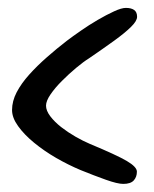

<svg xmlns="http://www.w3.org/2000/svg" viewBox="-20 -572 389 486"><path d="M292 -106.5Q277.5 -106.5 248 -117Q218.5 -127.5 184 -141.5Q153 -154.5 122.2 -172.2Q91.5 -190 66.2 -210.8Q41 -231.5 25.8 -252.8Q10.5 -274 10.5 -293.5Q10.5 -316 22.2 -338.5Q34 -361 54 -383.2Q74 -405.5 98.8 -427.2Q123.5 -449 149.5 -469Q164 -480 184.5 -494.2Q205 -508.5 227.2 -521.5Q249.5 -534.5 268.5 -543.2Q287.5 -552 298.5 -552Q312 -552 319.5 -546.8Q327 -541.5 327 -529.5Q327 -519 311.5 -503.8Q296 -488.5 269 -469Q242 -449.5 205.5 -424.5Q191 -415.5 172.5 -400Q154 -384.5 136.8 -367.2Q119.5 -350 108 -333.2Q96.5 -316.5 96.5 -304.5Q96.5 -292 107.2 -277.8Q118 -263.5 135 -250.2Q152 -237 171.2 -226Q190.5 -215 207 -208Q275.5 -179.5 301 -164.5Q326.5 -149.5 326.5 -137.5Q326.5 -124 318.5 -115.2Q310.5 -106.5 292 -106.5Z"/></svg>

Font: Gluten Thin Light
Style: Regular
Weight: 300
Version: Version 1.300